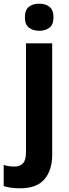

<svg xmlns="http://www.w3.org/2000/svg" viewBox="-71 -781 374 1041"><path d="M64 -687Q64 -727 85.5 -744Q107 -761 142 -761Q176 -761 197.5 -744Q219 -727 219 -687Q219 -648 197 -631Q175 -614 142 -614Q108 -614 86 -631Q64 -648 64 -687ZM37 240Q14 240 -9.5 237Q-33 234 -51 228V113Q-36 118 -22 120Q-8 122 9 122Q36 122 53 105Q70 88 70 42V-546H212V59Q212 141 170.5 190.5Q129 240 37 240Z"/></svg>

Font: Noto Sans Devanagari UI SemiCondensed
Style: Bold
Weight: 700
Width: 4
Designer: Jelle Bosma - Monotype Design Team
Foundry: Monotype Imaging Inc.
Version: Version 2.004; ttfautohint (v1.8.4.7-5d5b)